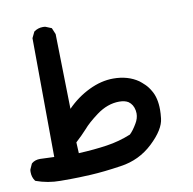

<svg xmlns="http://www.w3.org/2000/svg" viewBox="-129 -440 697 694"><g transform="rotate(-10 219.0 -92.5)"><path d="M290 -144.5Q343.8 -144.5 381.8 -118.2Q389.6 -112.3 400.9 -101.6Q412.1 -90.8 420.9 -75.2Q437.5 -47.9 437.5 -3.9Q437.5 9.8 435.5 27.3Q431.6 67.4 380.9 115.2Q331.1 162.1 262.7 171.9Q198.2 181.6 149.9 184.1Q101.6 186.5 76.2 186.5Q50.8 186.5 38.1 186.5Q-7.8 186.5 -50.8 170.9L-52.7 168.9Q-62.5 155.3 -62.5 136.7Q-62.5 129.9 -61.5 127L-52.7 107.4L-50.8 105.5Q-39.1 95.7 -20.5 95.7Q-20.5 95.7 31.2 97.7L28.3 -338.9L39.1 -361.3Q53.7 -372.1 72.3 -372.1Q79.1 -372.1 82 -371.1L103.5 -362.3L113.3 -338.9L119.1 -63.5Q155.3 -100.6 200.7 -122.6Q246.1 -144.5 290 -144.5ZM351.6 -5.9Q351.6 -10.7 350.6 -16.6Q346.7 -39.1 330.1 -50.8Q317.4 -58.6 296.9 -58.6Q253.9 -58.6 212.9 -28.3Q177.7 -2 160.2 18.6Q142.6 38.1 119.1 59.6L121.1 99.6Q179.7 96.7 225.6 89.8Q271.5 83 314.5 65.4Q327.1 53.7 340.8 30.3Q351.6 12.7 351.6 -5.9Z"/></g></svg>

Font: JasonHandwriting2
Style: SemiBold
Weight: 600
Version: Version 1.04.7